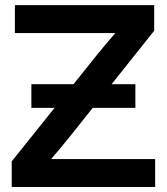

<svg xmlns="http://www.w3.org/2000/svg" viewBox="-20 -748 667 768"><path d="M26.9 0V-102.5L368.2 -528.8Q385.7 -550.8 404.1 -572.3Q422.4 -593.8 441.4 -615.7H39.6V-727.5H596.7V-625L262.2 -205.1Q243.2 -181.6 223.9 -158.4Q204.6 -135.3 184.6 -111.8H600.6V0ZM105.5 -316.4V-411.1H521.5V-316.4Z"/></svg>

Font: Inter Display SemiBold
Style: Regular
Weight: 600
Designer: Rasmus Andersson
Foundry: rsms
Version: Version 4.001;git-9221beed3